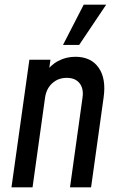

<svg xmlns="http://www.w3.org/2000/svg" viewBox="-20 -800 508 820"><path d="M29 0 105.5 -545H195.5L184.5 -467.5L171 -485.5Q194 -521 227.8 -539.2Q261.5 -557.5 302 -557.5Q368.5 -557.5 401.2 -511Q434 -464.5 422.5 -383.5L369 0H279L332.5 -383.5Q338 -421.5 319.8 -444.5Q301.5 -467.5 265.5 -467.5Q228.5 -467.5 203.2 -444.5Q178 -421.5 172.5 -383.5L119 0ZM249 -608 337.5 -780H433.5L318 -608Z"/></svg>

Font: Mohave Light Medium
Style: Italic
Weight: 500
Italic angle: -8°
Version: Version 2.003